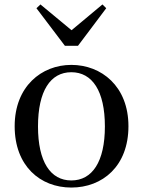

<svg xmlns="http://www.w3.org/2000/svg" viewBox="-20 -829 644 864"><path d="M301 15C441 15 558 -81 558 -261C558 -441 436 -537 301 -537C167 -537 46 -440 46 -261C46 -82 161 15 301 15ZM301 -17C207 -17 151 -101 151 -260C151 -420 207 -504 301 -504C395 -504 452 -420 452 -260C452 -101 395 -17 301 -17ZM162 -809 144 -792 272 -623H331L458 -792L441 -809L302 -693Z"/></svg>

Font: Noto Serif TC Medium
Style: Regular
Weight: 500
Designer: Ryoko NISHIZUKA 西塚涼子 (kana & ideographs); Frank Grießhammer (Latin, Greek & Cyrillic); Wenlong ZHANG 张文龙 (bopomofo); San
Foundry: Adobe
Version: Version 2.001;hotconv 1.1.0;makeotfexe 2.6.0